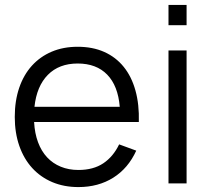

<svg xmlns="http://www.w3.org/2000/svg" viewBox="-20 -745 858 780"><path d="M298.5 -54.5Q359 -54.5 399.5 -81.5Q440 -108.5 464 -158.5L533.5 -133Q501 -61.5 440.2 -23.2Q379.5 15 298.5 15Q240 15 192.2 -5.2Q144.5 -25.5 110.8 -62.5Q77 -99.5 58.5 -152.2Q40 -205 40 -270Q40 -335.5 58 -388.2Q76 -441 109.5 -478Q143 -515 190 -535Q237 -555 295.5 -555Q356.5 -555 403.5 -534Q450.5 -513 482.5 -473.5Q514.5 -434 530.2 -377.5Q546 -321 544 -249.5H118.5Q121 -203.5 134.5 -167.2Q148 -131 171.2 -106Q194.5 -81 226.8 -67.8Q259 -54.5 298.5 -54.5ZM466.5 -311Q459.5 -396.5 415.5 -441.8Q371.5 -487 295.5 -487Q220 -487 174.5 -441Q129 -395 120 -311Z M664.5 -642.5V-725H738V-642.5ZM664.5 0V-540H738V0Z"/></svg>

Font: Vela Sans
Style: Regular
Weight: 400
Designer: Principal design: Mikhail Sharanda - project Manrope.
Design modification: Ravid Balaliev
Foundry: Mikhail Sharanda
Version: Version 1.001